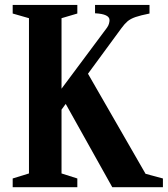

<svg xmlns="http://www.w3.org/2000/svg" viewBox="-20 -782 700 802"><path d="M33 0V-36.5L101 -57.5V-706L33 -725.5V-761.5H303V-725.5L237 -706V-411.5L427 -666.5Q433 -675 435.2 -683.2Q437.5 -691.5 437.5 -698Q437.5 -723.5 377 -726.5V-761.5H604.5V-725.5Q567 -718 546 -710.8Q525 -703.5 512.5 -692.8Q500 -682 487 -664L347.5 -474L588 -56L660.5 -36.5V0H449L254.5 -348L237 -324V-57.5L303 -36.5V0Z"/></svg>

Font: Libre Caslon Condensed
Style: Bold
Weight: 700
Designer: Pablo Impallari, Rodrigo Fuenzalida, Katja Schimmel, Ertekin Erdin
Foundry: Pablo Impallari, Rodrigo Fuenzalida
Version: Version 2.000; ttfautohint (v1.8.4.7-5d5b);gftools[0.9.33]